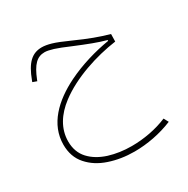

<svg xmlns="http://www.w3.org/2000/svg" viewBox="-158 -511 956 976"><g transform="rotate(-30 319.5 -22.5)"><path d="M213.4 -370.1C156.2 -370.1 119.1 -336.4 86.4 -248.5L83.5 -240.7L107.9 -231.9L110.8 -239.3C140.1 -313 168.5 -341.3 213.4 -341.3C225.6 -341.3 242.2 -337.9 263.2 -331.5C283.7 -325.2 313 -313.5 350.6 -297.4C422.4 -267.6 473.6 -247.6 522.5 -234.4V-229.5C439.9 -215.8 350.6 -189.9 271 -150.9C152.3 -92.3 61.5 -5.4 61.5 114.3C61.5 161.6 75.2 201.2 103 232.4C130.4 263.7 166.5 287.1 211.9 302.2C256.8 317.4 305.7 325.2 358.4 325.2C433.1 325.2 512.7 310.1 583.5 280.8L568.8 253.4C504.9 280.3 430.7 293.9 359.9 293.9C312.5 293.9 268.6 287.6 227.5 274.9C186.5 261.7 153.3 242.2 128.4 215.3C103.5 188.5 90.8 153.8 90.8 112.3C90.8 37.6 131.3 -24.9 195.8 -73.7C291.5 -146.5 432.6 -191.9 551.8 -208.5L552.7 -252.4C522.9 -260.7 494.1 -270 465.3 -280.8C436.5 -291.5 402.3 -305.7 363.3 -323.2C321.8 -341.8 290.5 -354.5 268.6 -360.8C246.6 -367.2 228 -370.1 213.4 -370.1Z"/></g></svg>

Font: Estedad Thin
Style: Regular
Weight: 100
Designer: Amin Abedi
Version: Version 7.3